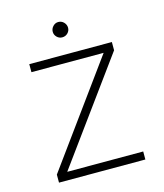

<svg xmlns="http://www.w3.org/2000/svg" viewBox="-99 -711 672 786"><g transform="rotate(-15 237.5 -318.0)"><path d="M221 -571Q208 -571 198.5 -580.5Q189 -590 189 -603Q189 -616 198.5 -626Q208 -636 221 -636Q235 -636 244.5 -626Q254 -616 254 -603Q254 -590 244.5 -580.5Q235 -571 221 -571ZM412 -465 98 -34H420V0H54V-34L368 -466H62V-500H412Z"/></g></svg>

Font: Albert Sans ExtraLight
Style: Regular
Weight: 250
Designer: Andreas Rasmussen
Foundry: a.Foundry
Version: Version 1.025